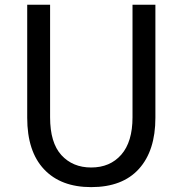

<svg xmlns="http://www.w3.org/2000/svg" viewBox="-20 -765 763 803"><path d="M93.8 -272.5V-745.1H189.5V-274.4Q189.5 -168 236.8 -116.2Q284.2 -64.5 361.3 -64.5Q440.4 -64.5 487.3 -118.2Q534.2 -171.9 534.2 -274.4V-745.1H629.9V-272.5Q629.9 -134.8 561 -58.6Q492.2 17.6 361.3 17.6Q234.4 17.6 164.1 -57.1Q93.8 -131.8 93.8 -272.5Z"/></svg>

Font: Gothic A1 Medium
Style: Regular
Weight: 500
Designer: HanYang I&C Co.,Ltd.
Foundry: HanYang I&C Co.,Ltd.
Version: Version 2.50